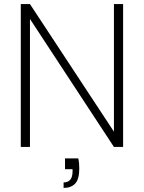

<svg xmlns="http://www.w3.org/2000/svg" viewBox="-20 -721 707 942"><path d="M584 0H539L127 -628V0H82V-701H127L539 -75V-701H584ZM364 56Q369 76 369 105Q369 158 349 179.5Q329 201 292 201V174Q336 174 336 120V109H299V56Z"/></svg>

Font: Fz Poppins ExtLt
Style: Regular
Weight: 200
Designer: Ninad Kale (Devanagari), Jonny Pinhorn (Latin)
Foundry: Indian Type Foundry
Version: Vit hóa bi Vntype.Com & FontZin.Com